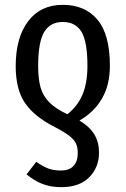

<svg xmlns="http://www.w3.org/2000/svg" viewBox="-20 -559 520 795"><path d="M390 73Q390 134 349.5 175Q309 216 233 216Q190 216 155.5 202.5Q121 189 90 163L130 111Q157 130 179.5 138.5Q202 147 231 147Q267 147 284.5 128Q302 109 302 75Q302 51 294.5 35Q287 19 267 3.5Q247 -12 207 -33Q122 -76 83.5 -132.5Q45 -189 45 -285Q45 -403 96.5 -471Q148 -539 240 -539Q332 -539 383.5 -477.5Q435 -416 435 -287Q435 -207 402 -150.5Q369 -94 309 -60Q353 -33 371.5 -1Q390 31 390 73ZM259 -86Q301 -119 321.5 -167Q342 -215 342 -287Q342 -386 317.5 -427Q293 -468 240 -468Q188 -468 163 -426.5Q138 -385 138 -285Q138 -232 148 -197Q158 -162 184 -135.5Q210 -109 259 -86Z"/></svg>

Font: Fira Sans Extra Condensed
Style: Regular
Weight: 400
Width: 1
Designer: Carrois Corporate & Edenspiekermann AG
Foundry: Carrois Corporate GbR & Edenspiekermann AG
Version: Version 4.203